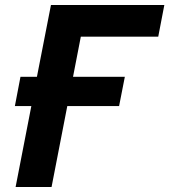

<svg xmlns="http://www.w3.org/2000/svg" viewBox="-20 -749 678 769"><path d="M42.5 0H186.5L249.5 -324.2H457L480 -441.4H272.5L303.7 -602.1H613.8L638.2 -729H184.1L127.9 -441.4H62L39.6 -324.2H105.5Z"/></svg>

Font: Hack
Style: Bold Oblique
Weight: 700
Italic angle: -12°
Monospace: yes
Designer: Christopher Simpkins
Foundry: Christopher Simpkins
Version: Version 2.010